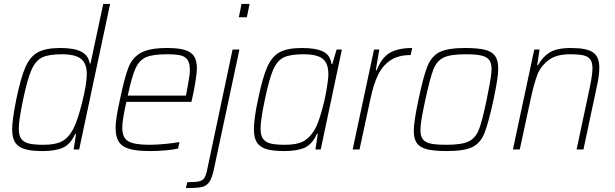

<svg xmlns="http://www.w3.org/2000/svg" viewBox="-20 -763 3137 980"><path d="M42 -103Q42 -150 63 -255Q86 -367 110 -421Q134 -475 174 -496.5Q214 -518 288 -518Q358 -518 394.5 -499.5Q431 -481 438 -439H442L507 -743H542L384 0H356L368 -80H364Q340 -27 302 -9.5Q264 8 197 8Q139 8 106 -2Q73 -12 57.5 -35.5Q42 -59 42 -103ZM352 -101Q376 -146 399.5 -241Q423 -336 423 -385Q423 -439 393.5 -462.5Q364 -486 296 -486Q229 -486 195.5 -470Q162 -454 141 -407Q120 -360 98 -255Q86 -196 81 -163Q76 -130 76 -107Q76 -72 88.5 -54.5Q101 -37 127.5 -30.5Q154 -24 202 -24Q263 -24 296 -41.5Q329 -59 352 -101Z M570 -109Q570 -134 575 -166Q580 -198 592 -254Q616 -369 636 -419.5Q656 -470 700 -494Q744 -518 833 -518Q891 -518 923.5 -508Q956 -498 970.5 -476Q985 -454 985 -414Q985 -394 978 -348.5Q971 -303 960 -256L957 -243H625Q616 -203 610 -168Q604 -133 604 -111Q604 -61 634 -42.5Q664 -24 741 -24Q777 -24 820.5 -28Q864 -32 896 -38L889 -5Q866 1 825.5 4.5Q785 8 747 8Q680 8 642 -2.5Q604 -13 587 -38.5Q570 -64 570 -109ZM929 -275 933 -296Q934 -303 941.5 -342Q949 -381 949 -407Q949 -441 937 -458Q925 -475 901 -480.5Q877 -486 834 -486Q760 -486 725.5 -471Q691 -456 672 -414.5Q653 -373 632 -275Z M1199 -675 1213 -743H1254L1240 -675ZM1036 110 1167 -510H1202L1072 100Q1062 147 1047.5 167Q1033 187 1008.5 192Q984 197 929 197L936 167Q976 167 994.5 163Q1013 159 1021.5 147.5Q1030 136 1036 110Z M1276 -103Q1276 -158 1297 -255Q1320 -367 1344 -421Q1368 -475 1407.5 -496.5Q1447 -518 1522 -518Q1592 -518 1629 -500Q1666 -482 1672 -436H1676L1698 -510H1725L1617 0H1590L1602 -80H1598Q1574 -27 1536 -9.5Q1498 8 1431 8Q1373 8 1340 -2Q1307 -12 1291.5 -35.5Q1276 -59 1276 -103ZM1586 -101Q1603 -131 1619.5 -187.5Q1636 -244 1646 -300.5Q1656 -357 1656 -385Q1656 -440 1627 -463Q1598 -486 1530 -486Q1462 -486 1428.5 -470Q1395 -454 1374.5 -407.5Q1354 -361 1332 -255Q1310 -151 1310 -107Q1310 -72 1322.5 -54.5Q1335 -37 1361 -30.5Q1387 -24 1435 -24Q1495 -24 1528 -41.5Q1561 -59 1586 -101Z M1889 -510H1916L1898 -404H1902Q1929 -471 1971.5 -494.5Q2014 -518 2084 -518L2076 -482Q2011 -482 1970.5 -453.5Q1930 -425 1908 -377.5Q1886 -330 1871 -259L1815 0H1780Z M2092 -95Q2092 -142 2116 -254Q2141 -374 2162 -425.5Q2183 -477 2224.5 -497.5Q2266 -518 2353 -518Q2419 -518 2455 -509Q2491 -500 2507 -477.5Q2523 -455 2523 -413Q2523 -388 2517.5 -352.5Q2512 -317 2499 -254Q2473 -134 2452.5 -83Q2432 -32 2390.5 -12Q2349 8 2262 8Q2196 8 2160 -1Q2124 -10 2108 -32Q2092 -54 2092 -95ZM2464 -254Q2468 -272 2469 -280Q2489 -377 2489 -410Q2489 -441 2477 -457Q2465 -473 2437 -479.5Q2409 -486 2357 -486Q2279 -486 2244 -469Q2209 -452 2192 -408.5Q2175 -365 2151 -254Q2138 -193 2132 -158Q2126 -123 2126 -99Q2126 -68 2138.5 -52Q2151 -36 2178.5 -30Q2206 -24 2258 -24Q2337 -24 2372 -41Q2407 -58 2424 -100.5Q2441 -143 2464 -254Z M2707 -510H2734L2722 -430H2726Q2748 -471 2784.5 -494.5Q2821 -518 2894 -518Q2975 -518 3007 -495.5Q3039 -473 3039 -419Q3039 -376 3026 -320L2958 0H2923L2990 -315Q3004 -382 3004 -414Q3004 -444 2993 -459.5Q2982 -475 2958 -480.5Q2934 -486 2889 -486Q2818 -486 2778.5 -455Q2739 -424 2722.5 -380.5Q2706 -337 2690 -264L2633 0H2598Z"/></svg>

Font: Saira Semi Condensed Thin
Style: Italic
Weight: 100
Width: 4
Italic angle: -12°
Designer: Hector Gatti with collaboration of the Omnibus-Type team
Foundry: Omnibus-Type
Version: Version 1.001; ttfautohint (v1.8)